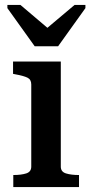

<svg xmlns="http://www.w3.org/2000/svg" viewBox="-20 -760 367 780"><path d="M121 -572H216L327 -727V-740H283L150 -628H195L63 -740H10V-727ZM227 -510V-83Q227 -62 248 -55.5Q269 -49 300 -49H301V0H34V-49H35Q66 -49 86.5 -55.5Q107 -62 107 -83V-417Q107 -437 91.5 -444.5Q76 -452 43 -458L33 -460V-510Z"/></svg>

Font: Roboto Serif 36pt Medium
Style: Regular
Weight: 500
Designer: Greg Gazdowicz
Foundry: Commercial Type
Version: Version 1.008